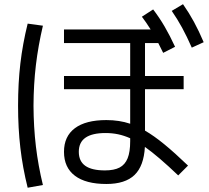

<svg xmlns="http://www.w3.org/2000/svg" viewBox="-20 -838 978 898"><path d="M279.3 -127.9Q279.3 -200.2 330.1 -238.3Q380.9 -276.4 477.5 -276.4Q538.1 -276.4 588.9 -259.3V-420.9H279.3V-482.4H588.9V-636.7H279.3V-700.2H684.6Q663.1 -734.4 643.6 -759.8L696.3 -793.9Q726.1 -754.9 750.2 -713.4Q774.4 -671.9 798.8 -619.1L743.2 -590.8L720.2 -636.7H658.2V-482.4H838.9V-420.9H658.2V-227.1Q699.7 -203.1 748 -163.6Q796.4 -124 859.4 -63.5L813.5 -17.6Q718.8 -107.9 657.7 -150.9Q652.8 -61.5 609.1 -19.5Q565.4 22.5 477.5 22.5Q381.3 22.5 330.3 -16.1Q279.3 -54.7 279.3 -127.9ZM783.2 -787.1 835.9 -818.4Q864.3 -777.8 887.2 -735.6Q910.2 -693.4 932.6 -640.6L877 -615.2Q854 -667.5 831.8 -708.3Q809.6 -749 783.2 -787.1ZM64.5 -343.8Q64.5 -448.7 75.2 -540.5Q85.9 -632.3 109.4 -727.5L180.7 -717.8Q158.7 -624 147.9 -533.7Q137.2 -443.4 136.7 -343.8Q137.2 -243.7 147.9 -153.3Q158.7 -63 180.7 27.3L109.4 40Q85.9 -54.2 75.2 -146.5Q64.5 -238.8 64.5 -343.8ZM470.7 -41Q513.7 -41 539.3 -54.4Q564.9 -67.9 576.9 -97.7Q588.9 -127.4 588.9 -177.7V-191.4Q560.1 -204.1 532.2 -210Q504.4 -215.8 473.6 -215.8Q411.1 -215.8 379.9 -194.1Q348.6 -172.4 348.6 -127.9Q348.6 -84 378.9 -62.5Q409.2 -41 470.7 -41Z"/></svg>

Font: Pretendard
Style: Regular
Weight: 400
Designer: Base glyphs from Inter by Rasmus Andersson; Hangeul glyphs from Noto Sans CJK(Source Han Sans) by Jang Soo-young and Kan
Foundry: Kil Hyung-jin
Version: Version 1.309